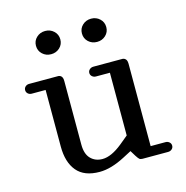

<svg xmlns="http://www.w3.org/2000/svg" viewBox="-108 -833 916 944"><g transform="rotate(-15 350.0 -361.5)"><path d="M61 -450.2Q49.8 -450.2 42 -457.3Q34.2 -464.4 34.2 -475.1Q34.2 -485.8 42 -492.9Q49.8 -500 61 -500H201.2H204.1Q206.5 -500 207.8 -500Q209 -500 212.2 -499.8Q215.3 -499.5 217 -498.5Q218.8 -497.6 221.4 -496.1Q224.1 -494.6 225.6 -492.4Q227.1 -490.2 228.8 -487.1Q230.5 -483.9 231.2 -479.2Q231.9 -474.6 231.9 -469.2V-145Q231.9 -97.2 255.1 -73.5Q278.3 -49.8 314.9 -49.8Q359.9 -49.8 417 -96.2L459 -130.9V-450.2H388.2Q377 -450.2 368.9 -457.3Q360.8 -464.4 360.8 -475.1Q360.8 -485.8 368.9 -492.9Q377 -500 388.2 -500H527.8H530.3Q533.2 -500 534.4 -500Q535.6 -500 538.8 -499.8Q542 -499.5 543.7 -498.5Q545.4 -497.6 548.1 -496.1Q550.8 -494.6 552.5 -492.4Q554.2 -490.2 555.9 -487.1Q557.6 -483.9 558.3 -479.2Q559.1 -474.6 559.1 -469.2V-49.8H634.8Q646 -49.8 654.1 -42.7Q662.1 -35.6 662.1 -24.9Q662.1 -14.2 654.1 -7.1Q646 0 634.8 0H504.9Q494.1 0 488.8 -4.6Q483.4 -9.3 474.1 -23.9L457 -51.8L415 -29.8Q343.3 7.8 285.2 7.8Q207 7.8 169.4 -37.1Q131.8 -82 131.8 -162.1V-450.2ZM160.2 -629.6Q142.1 -646.5 142.1 -671.9Q142.1 -697.3 160.2 -714.1Q178.2 -731 204.1 -731Q230 -731 248 -714.1Q266.1 -697.3 266.1 -671.9Q266.1 -646.5 248 -629.6Q230 -612.8 204.1 -612.8Q178.2 -612.8 160.2 -629.6ZM394 -629.6Q376 -646.5 376 -671.9Q376 -697.3 394 -714.1Q412.1 -731 438 -731Q463.9 -731 481.9 -714.1Q500 -697.3 500 -671.9Q500 -646.5 481.9 -629.6Q463.9 -612.8 438 -612.8Q412.1 -612.8 394 -629.6Z"/></g></svg>

Font: Director
Style: Regular
Weight: 400
Designer: Ange Degheest & May Jolivet & Justine Herbel
Foundry: Velvetyne Type Foundry
Version: Version 1.000;FEAKit 1.0